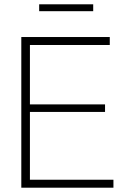

<svg xmlns="http://www.w3.org/2000/svg" viewBox="-20 -872 575 892"><path d="M79 0V-700H490V-663H119V-387H468V-352H119V-37H507V0ZM162 -820V-852H413V-820Z"/></svg>

Font: Georama ExtraCondensed Thin ExtraLight
Style: Regular
Weight: 250
Version: Version 1.001